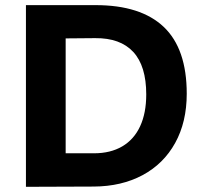

<svg xmlns="http://www.w3.org/2000/svg" viewBox="-20 -720 777 741"><path d="M80.1 -700.2H349.1Q523.4 -700.2 612.1 -616Q700.7 -531.7 700.7 -358.4Q700.7 -249 656 -168.2Q611.3 -87.4 530 -43.9Q448.7 -0.5 341.8 0L80.1 1ZM342.8 -128.4Q406.2 -128.4 451.7 -155Q497.1 -181.6 520.8 -232.7Q544.4 -283.7 544.4 -355.5Q544.4 -465.3 494.4 -519.5Q444.3 -573.7 347.2 -572.8L233.4 -571.8V-128.4Z"/></svg>

Font: Selawik
Style: Bold
Weight: 700
Designer: Aaron Bell
Foundry: Microsoft Corporation
Version: Version 1.01